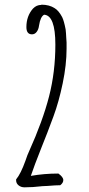

<svg xmlns="http://www.w3.org/2000/svg" viewBox="-20 -795 383 822"><path d="M49 -23V-27Q69 -51 89 -107Q98 -134 104 -146Q163 -277 190 -382Q217 -487 217 -604Q217 -729 169 -732Q153 -724 147 -685Q145 -669 137 -658.5Q129 -648 117 -648Q93 -648 93 -679Q93 -726 121 -758Q136 -774 157 -774V-775Q191 -775 214 -760Q231 -750 246 -722Q254 -706 261 -669Q263 -651 263.5 -635.5Q264 -620 265 -613V-586Q265 -518 248.5 -438.5Q232 -359 209 -297Q183 -226 157 -162Q126 -84 112 -42Q169 -52 230 -52Q251 -37 251 -24Q251 -12 238 -2Q219 -2 184 1L162 2Q120 7 85 7Q70 7 59.5 -1.5Q49 -10 49 -23Z"/></svg>

Font: Amatic SC
Style: Bold
Weight: 700
Designer: Multiple Designers
Foundry: Vernon Adams
Version: Version 2.505